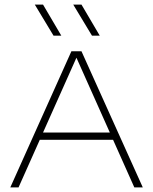

<svg xmlns="http://www.w3.org/2000/svg" viewBox="-20 -819 669 839"><path d="M25 0 292 -595H336L604 0H567L309 -578H319L61 0ZM144 -208 154 -240H475L484 -208ZM382 -663 300 -799H336L416 -663ZM214 -663 132 -799H168L248 -663Z"/></svg>

Font: Encode Sans SC Expanded Thin
Style: Regular
Weight: 250
Width: 7
Designer: Multiple Designers
Foundry: Impallari Type
Version: Version 3.002